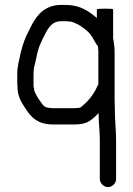

<svg xmlns="http://www.w3.org/2000/svg" viewBox="-20 -495 541 779"><path d="M373 -457V-423L439 -351V-456C439 -460.4 373 -461.4 373 -457ZM378 -302C378.7 -297.3 379 -292.7 379 -288V-153L375 -145C359.1 -109.3 334.8 -80.4 305 -58C298.5 -58 290.7 -56 282 -56H195C191.7 -56 187.3 -56.3 182 -57L170 -59C161.5 -61.1 154 -68.1 149 -76C139.8 -88.7 132.8 -98.5 126 -112L120 -124C118.7 -131.6 117.4 -139 116 -146V-194C116 -206.7 117.2 -219.3 120 -229L124 -245C128.6 -268 133.5 -292.5 142 -313L154 -339C169.8 -368.4 183.2 -409 228 -409H247C251 -409 255 -408.7 259 -408C274.8 -408 287.4 -399.6 298 -395C314.7 -385 335.4 -370.5 347 -355C357.5 -342.7 366.2 -320.8 375 -310C377.9 -310 378 -304 378 -302ZM418.5 264C436.1 264 451 248.4 451 231V74C451 33.1 446 -6.2 446 -49C445.3 -65 445 -80.3 445 -95V-288C445 -301.6 442.6 -316.3 441 -329L439 -339V-457C439 -461.2 373 -460.6 373 -456V-422C340.3 -449.3 305.2 -475 247 -475H228C165.8 -475 132.1 -437.7 110 -396L96 -368C81.7 -343 71.6 -311.5 64 -281C58.9 -253.2 50 -228.9 50 -196V-159C50 -153 50.3 -147.3 51 -142C51 -108.3 65.1 -81.3 80 -60C103.9 -20.1 132.8 10 195 10H282C291.3 10 300.3 9.3 309 8C341.1 4.4 361.7 -17.7 380 -36C380 1.9 385 37.9 385 74V231C385 248.4 400.9 264 418.5 264Z"/></svg>

Font: HoneyBee
Style: Reg
Weight: 400
Foundry: Cannot Into Space Fonts
Version: Version 0.89